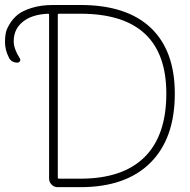

<svg xmlns="http://www.w3.org/2000/svg" viewBox="-109 -775 765 774"><path d="M128.9 -719.7Q124 -719.7 124 -714.8V-58.6Q124 -54.7 128.9 -54.7H214.8Q385.7 -54.7 473.6 -141.6Q561.5 -228.5 561.5 -397.5Q561.5 -719.7 214.8 -719.7ZM214.8 -20.5H123Q109.4 -20.5 99.1 -30.8Q88.9 -41 88.9 -54.7V-714.8Q88.9 -719.7 85 -719.7Q19.5 -716.8 -16.6 -687.5Q-53.7 -658.2 -53.7 -608.4Q-53.7 -578.1 -29.3 -540Q-25.4 -534.2 -28.8 -528.3Q-32.2 -522.5 -39.1 -522.5Q-61.5 -522.5 -72.3 -541Q-88.9 -573.2 -88.9 -605.5Q-88.9 -625 -85.9 -641.1Q-83 -657.2 -69.8 -678.7Q-56.6 -700.2 -37.6 -715.8Q-18.6 -731.4 19 -743.2Q56.6 -754.9 105.5 -754.9H214.8Q401.4 -754.9 498.5 -663.1Q595.7 -571.3 595.7 -397.5Q595.7 -216.8 497.1 -118.7Q398.4 -20.5 214.8 -20.5Z"/></svg>

Font: Gen Jyuu Gothic ExtraLight
Style: Regular
Weight: 100
Designer: [Source Han Sans]
Ryoko NISHIZUKA  (kana & ideographs); Paul D. Hunt (Latin, Greek & Cyrillic); Wenlong ZHANG  (bopomofo
Version: Version 1.002.20150607